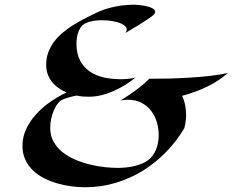

<svg xmlns="http://www.w3.org/2000/svg" viewBox="-20 -767 987 814"><path d="M946.8 -458Q909.2 -424.8 860.1 -400.6Q811 -376.5 752 -360.8Q761.7 -339.8 765.4 -319.1Q769 -298.3 769 -280.8Q769 -268.1 767.8 -257.6Q766.6 -247.1 765.1 -239.3Q763.2 -230.5 761.2 -223.1Q729 -168.9 684.8 -123.3Q640.6 -77.6 586.9 -44.2Q533.2 -10.7 470.9 8.1Q408.7 26.9 340.8 26.9Q313 26.9 282.7 22.9Q252.4 19 222.9 10.5Q193.4 2 166.5 -11.7Q139.6 -25.4 119.4 -44.9Q99.1 -64.5 87.2 -90.3Q75.2 -116.2 75.2 -148.9Q75.2 -186.5 91.1 -220.2Q106.9 -253.9 133.3 -283Q159.7 -312 193.4 -335.2Q227.1 -358.4 262.2 -375Q243.7 -382.8 227.8 -394Q211.9 -405.3 200.4 -419.7Q189 -434.1 182.4 -452.1Q175.8 -470.2 175.8 -492.2Q175.8 -521 184.8 -545.4Q193.8 -569.8 209.2 -590.1Q224.6 -610.4 244.6 -627.4Q264.6 -644.5 287.1 -658.7Q309.6 -672.9 333 -685.1Q356.4 -697.3 377.9 -708Q401.4 -720.2 425.3 -727.8Q449.2 -735.4 471.9 -739.7Q494.6 -744.1 514.9 -745.6Q535.2 -747.1 551.8 -747.1Q558.6 -747.1 569.8 -745.8Q581.1 -744.6 593 -742.4Q605 -740.2 615.5 -736.6Q626 -732.9 632.1 -727.8Q638.2 -722.7 637.9 -716.1Q637.7 -709.5 627.9 -701.2Q619.6 -694.3 604 -684.1Q590.8 -675.3 568.4 -661.1Q545.9 -647 511.2 -627Q521 -639.6 515.4 -649.7Q509.8 -659.7 494.4 -666.7Q479 -673.8 457.3 -677.5Q435.5 -681.2 413.1 -681.2Q400.4 -681.2 387.9 -679.9Q375.5 -678.7 364.5 -676Q353.5 -673.3 344.7 -669.4Q335.9 -665.5 330.1 -660.2Q317.4 -647.9 310.8 -627.4Q304.2 -606.9 304.2 -582Q304.2 -538.6 319.8 -509.8Q335.4 -481 361.3 -463.4Q387.2 -445.8 420.9 -438.5Q454.6 -431.2 491.2 -431.2Q506.3 -431.2 522 -432.6Q537.6 -434.1 554.2 -438Q533.2 -420.9 509.5 -406.2Q485.8 -391.6 460.7 -380.6Q435.5 -369.6 409.4 -363.3Q383.3 -356.9 356.9 -356.9Q344.2 -356.9 331.1 -357.9Q317.9 -358.9 305.2 -361.8Q286.6 -358.4 273.9 -354.7Q261.2 -351.1 252.9 -348.1Q243.7 -344.2 237.8 -340.8Q230.5 -335.9 222.4 -324.7Q214.4 -313.5 207.8 -297.9Q201.2 -282.2 197 -263.4Q192.9 -244.6 192.9 -225.1Q192.9 -191.9 207 -166.5Q221.2 -141.1 244.6 -122.3Q268.1 -103.5 298.1 -90.6Q328.1 -77.6 359.9 -69.8Q391.6 -62 422.4 -58.6Q453.1 -55.2 478 -55.2Q516.1 -55.2 550 -63Q584 -70.8 607.9 -87.9Q618.7 -95.7 627.2 -107.2Q635.7 -118.7 641.4 -132.6Q647 -146.5 649.9 -162.4Q652.8 -178.2 652.8 -194.8Q652.8 -221.7 645 -248.5Q637.2 -275.4 621.1 -296.6Q605 -317.9 580.1 -331.1Q555.2 -344.2 521 -344.2Q513.7 -344.2 506.1 -343.3Q498.5 -342.3 490.2 -340.8Q510.7 -353 532.2 -367.7Q550.8 -380.4 572.3 -397Q593.8 -413.6 612.8 -433.1Q704.1 -433.1 767.6 -436.8Q831.1 -440.4 871.1 -445.3Q918 -450.7 946.8 -458Z"/></svg>

Font: Eagle Lake
Style: Regular
Weight: 400
Designer: Astigmatic (AOETI)
Foundry: Astigmatic (AOETI)
Version: Version 1.000